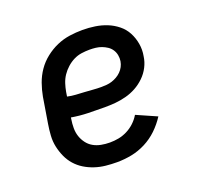

<svg xmlns="http://www.w3.org/2000/svg" viewBox="-101 -650 802 770"><g transform="rotate(-20 300.0 -265.0)"><path d="M274 8Q250 8 226 5.5Q202 3 179.5 -4.5Q157 -12 137.5 -24Q118 -36 103 -53Q88 -70 78.5 -91Q69 -112 64 -135Q59 -158 60.5 -182.5Q62 -207 66 -231L84 -341Q89 -368 98.5 -395Q108 -422 124.5 -446Q141 -470 164.5 -488.5Q188 -507 214.5 -518.5Q241 -530 269 -534Q297 -538 324 -538Q351 -538 377.5 -534Q404 -530 427.5 -520.5Q451 -511 471 -495Q491 -479 503 -456.5Q515 -434 519.5 -407.5Q524 -381 519 -355Q516 -332 505 -310.5Q494 -289 476.5 -272Q459 -255 438 -243.5Q417 -232 394 -226Q371 -220 348.5 -218Q326 -216 303 -216Q268 -216 232 -217Q196 -218 161 -224L160 -217Q157 -199 157 -180Q157 -161 162.5 -144.5Q168 -128 178.5 -114Q189 -100 204 -91.5Q219 -83 237 -79.5Q255 -76 274 -76Q293 -76 311.5 -79.5Q330 -83 348 -92Q366 -101 381 -115Q396 -129 406 -146L492 -108Q474 -80 450 -57Q426 -34 396.5 -19Q367 -4 336 2Q305 8 274 8ZM318 -297Q329 -297 340.5 -298Q352 -299 363 -302.5Q374 -306 384.5 -312Q395 -318 403.5 -326.5Q412 -335 417.5 -345.5Q423 -356 425 -368Q427 -381 424.5 -394Q422 -407 415 -417.5Q408 -428 397.5 -435Q387 -442 375 -446.5Q363 -451 350 -452.5Q337 -454 324 -454Q307 -454 289.5 -451.5Q272 -449 256 -441Q240 -433 226 -420.5Q212 -408 202 -393Q192 -378 186.5 -361Q181 -344 178 -327L175 -308Q193 -304 210.5 -303Q228 -302 246 -301Q264 -300 282 -298.5Q300 -297 318 -297Z"/></g></svg>

Font: Iosevka Curly Slab MdEx
Style: Italic
Weight: 500
Width: 7
Italic angle: -9°
Monospace: yes
Designer: Belleve Invis
Foundry: Belleve Invis
Version: Version 11.0.0; ttfautohint (v1.8.3)